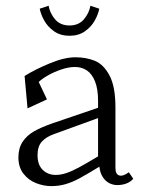

<svg xmlns="http://www.w3.org/2000/svg" viewBox="-20 -618 495 652"><path d="M42.5 -83.5Q42.5 -114.5 56.5 -136Q70.5 -157.5 95.2 -171.8Q120 -186 159 -199.5L313 -252V-276Q313 -315.5 302.8 -341.2Q292.5 -367 275 -378.8Q257.5 -390.5 234.5 -390.5Q214 -390.5 189.5 -382.5Q165 -374.5 143.8 -362.5Q122.5 -350.5 111.5 -339.5L139.5 -280.5L73.5 -250L63.5 -360Q100.5 -383 149.8 -403.2Q199 -423.5 236 -423.5Q273.5 -423.5 302.8 -411.2Q332 -399 352 -361.5Q372 -324 372 -253V-48Q372 -26 385 -22.2Q398 -18.5 417.5 -33L432.5 -11Q423 0 409 5.2Q395 10.5 378 10.5Q365 10.5 352.2 4.5Q339.5 -1.5 329.8 -15.5Q320 -29.5 317.5 -52Q274 -25.5 250 -12.5Q226 0.5 203.2 7.2Q180.5 14 154 14Q128.5 14 102.8 4Q77 -6 59.8 -28Q42.5 -50 42.5 -83.5ZM313 -87V-217L163 -162.5Q136.5 -153 122 -137Q107.5 -121 107.5 -91Q107.5 -58 125.2 -41Q143 -24 169 -24Q186.5 -24 205.2 -30.2Q224 -36.5 247.2 -49Q270.5 -61.5 313 -87ZM216 -496.5Q185 -496.5 163.2 -512Q141.5 -527.5 129.8 -549Q118 -570.5 115 -588.5L145 -598.5Q149.5 -573 167.2 -552.2Q185 -531.5 216 -531.5Q247 -531.5 264.8 -552.2Q282.5 -573 287 -598.5L317 -588.5Q314 -570.5 302.2 -549Q290.5 -527.5 268.8 -512Q247 -496.5 216 -496.5Z"/></svg>

Font: Didactic
Style: Regular
Weight: 400
Designer: Tyler Finck
Foundry: Etcetera Type Co
Version: Version 3.007;FEAKit 1.0